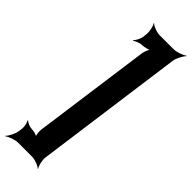

<svg xmlns="http://www.w3.org/2000/svg" viewBox="-389 -872 1083 1083"><g transform="rotate(45 152.0 -330.5)"><path d="M107 -777 104 -753C102 -737 88 -711 78 -702L81 -699C91 -708 118 -718 134 -718C150 -718 181 -725 191 -734L188 -737C178 -728 167 -699 165 -683L68 22C66 38 69 67 77 76L80 73C72 64 44 57 28 57C12 57 -12 47 -20 38L-24 41C-16 50 -10 76 -12 92L-15 116C-18 140 -37 177 -51 190L-49 192C-34 180 4 166 28 166H139C163 166 199 180 210 192L212 190C202 177 193 140 196 116L318 -777C321 -801 341 -838 355 -851L353 -853C338 -841 299 -827 275 -827H164C140 -827 105 -841 94 -853L92 -851C102 -838 110 -801 107 -777Z"/></g></svg>

Font: Asimov
Style: EdgeWideIt
Weight: 500
Designer: Google
Version: Version 2.000980: 2014